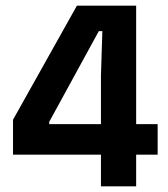

<svg xmlns="http://www.w3.org/2000/svg" viewBox="-20 -659 594 679"><path d="M337 0V-392L342 -549H329.5L154 -228V-174L104 -220H537.5V-112H26V-235.5L252 -639H461.5V0Z"/></svg>

Font: Anek Odia SemiBold
Style: Regular
Weight: 600
Version: Version 1.003